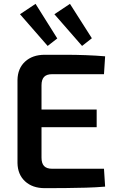

<svg xmlns="http://www.w3.org/2000/svg" viewBox="-20 -977 610 999"><path d="M213 -692Q265 -692 319.5 -692Q374 -692 427 -690Q480 -688 527 -684L521 -591H251Q223 -591 209.5 -577Q196 -563 196 -533V-157Q196 -127 209.5 -113Q223 -99 251 -99H521L527 -6Q480 -2 427 -0.5Q374 1 319.5 1.5Q265 2 213 2Q149 2 110.5 -33.5Q72 -69 71 -129V-561Q72 -621 110.5 -656.5Q149 -692 213 -692ZM89 -407H483V-315H89ZM344 -957 458 -778 407 -738 263 -903ZM165 -957 278 -777 228 -738 84 -903Z"/></svg>

Font: Exo 2 SemiBold
Style: Regular
Weight: 600
Designer: Natanael Gama
Foundry: Natanael Gama
Version: Version 2.010